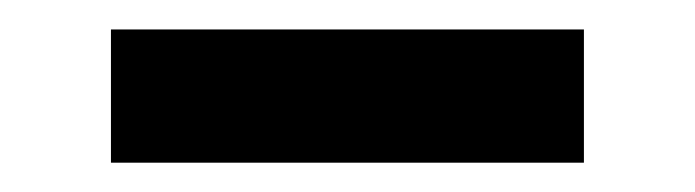

<svg xmlns="http://www.w3.org/2000/svg" viewBox="-20 -359 474 131"><path d="M378.4 -248V-338.9H55.7V-248Z"/></svg>

Font: Inteeer Medium
Style: Regular
Weight: 500
Designer: Rasmus Andersson
Foundry: rsms
Version: Version 4.001;Glyphs 3.4 (3402)